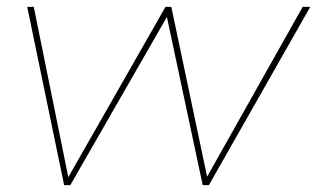

<svg xmlns="http://www.w3.org/2000/svg" viewBox="-20 -537 920 557"><path d="M166 0 59 -517H78L180 -14H173L460 -517H477L583 -14H575L858 -517H880L586 0H568L462 -498H470L184 0Z"/></svg>

Font: Montserrat Thin Thin
Style: Italic
Weight: 250
Italic angle: -11.3°
Version: Version 9.000